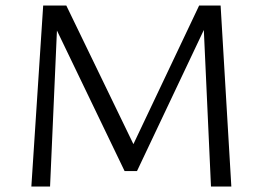

<svg xmlns="http://www.w3.org/2000/svg" viewBox="-20 -678 955 698"><path d="M721 -569 478 -56H433L187 -567L162 0H94L137 -658H221L465 -154L704 -658H782L821 0H747Z"/></svg>

Font: QiushuiShotai Bright
Style: Regular
Weight: 400
Designer: Christian Thalmann (Catharsis Fonts)
Version: Version 1.250;